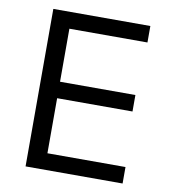

<svg xmlns="http://www.w3.org/2000/svg" viewBox="-79 -768 758 838"><g transform="rotate(10 300.0 -349.0)"><path d="M520 0V-73H174V-317H508V-390H174V-625H520V-698H90V0Z"/></g></svg>

Font: IBM Plex Mono
Style: Regular
Weight: 400
Monospace: yes
Designer: Mike Abbink, Paul van der Laan, Pieter van Rosmalen
Foundry: Bold Monday
Version: Version 2.004